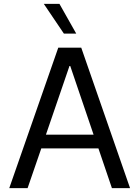

<svg xmlns="http://www.w3.org/2000/svg" viewBox="-20 -975 722 995"><path d="M123 0 194 -206H490L560 0H654L401 -728H282L28 0ZM207 -955 311 -801H375L288 -955ZM218 -277 340 -633H344L465 -277Z"/></svg>

Font: Wafeq
Style: Regular
Weight: 400
Designer: Rasmus Andersson & Azza Alameddine
Foundry: Google & TypeTogether
Version: Version 3.000;FEAKit 1.0